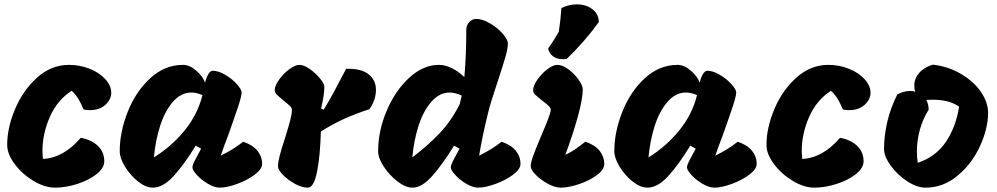

<svg xmlns="http://www.w3.org/2000/svg" viewBox="-20 -862 4580 882"><path d="M351 -229Q400 -220 429.5 -192Q459 -164 459 -121Q459 -90 423.5 -62Q388 -34 335 -17Q282 0 233 0Q185 0 133 -31.5Q81 -63 47 -109Q13 -155 13 -196Q13 -275 49.5 -361.5Q86 -448 151 -506Q216 -564 297 -564Q347 -564 392 -546Q437 -528 464 -498Q491 -468 491 -436Q491 -405 464 -380.5Q437 -356 393 -356Q379 -356 364 -359Q339 -420 309 -445Q243 -402 209 -325Q175 -248 175 -168Q175 -156 177 -132Q271 -136 351 -229Z M1097 -211Q1141 -196 1162.5 -169.5Q1184 -143 1184 -109Q1184 -85 1150 -59.5Q1116 -34 1069 -17Q1022 0 989 0Q966 0 936.5 -17Q907 -34 885.5 -57Q864 -80 864 -93Q864 -103 872.5 -120Q881 -137 891 -155Q901 -173 904 -179L879 -193Q826 -106 777.5 -53Q729 0 682 0Q650 0 614.5 -28Q579 -56 554.5 -96Q530 -136 530 -167Q530 -256 567 -349Q604 -442 670.5 -503Q737 -564 821 -564Q851 -564 882 -537Q913 -510 922 -482Q927 -504 936.5 -520.5Q946 -537 957 -537Q983 -537 1014.5 -518.5Q1046 -500 1068 -475.5Q1090 -451 1090 -437Q1089 -418 1074.5 -374Q1060 -330 1028 -240Q1009 -191 994 -147Q1055 -177 1097 -211ZM910 -425Q883 -437 859 -437Q812 -437 775 -395Q738 -353 716 -285Q694 -217 687 -139Q768 -189 828 -262.5Q888 -336 910 -425Z M1257 -98Q1257 -117 1265 -147.5Q1273 -178 1289 -227Q1305 -278 1313 -308.5Q1321 -339 1321 -358Q1321 -366 1312 -375Q1303 -384 1284 -399Q1262 -417 1252 -427Q1242 -437 1242 -447Q1242 -468 1262 -496Q1282 -524 1309 -544Q1336 -564 1355 -564Q1376 -564 1403 -545Q1430 -526 1450 -501.5Q1470 -477 1470 -464Q1470 -426 1455 -364L1467 -358Q1490 -395 1517.5 -446.5Q1545 -498 1551 -510L1570 -546Q1639 -548 1673 -521Q1707 -494 1707 -449Q1707 -405 1678 -361Q1606 -337 1555.5 -313.5Q1505 -290 1454 -258Q1451 -147 1436.5 -73.5Q1422 0 1394 0Q1367 0 1335 -17.5Q1303 -35 1280 -58.5Q1257 -82 1257 -98Z M2371 -109Q2371 -85 2337 -59.5Q2303 -34 2256 -17Q2209 0 2176 0Q2153 0 2123.5 -17Q2094 -34 2072.5 -57Q2051 -80 2051 -93Q2051 -103 2059.5 -120Q2068 -137 2078 -155Q2088 -173 2091 -179L2066 -193Q2013 -107 1965.5 -53.5Q1918 0 1875 0Q1843 0 1806 -28.5Q1769 -57 1743 -96.5Q1717 -136 1717 -167Q1717 -260 1756 -352.5Q1795 -445 1859.5 -504.5Q1924 -564 1996 -564Q2025 -564 2055.5 -549Q2086 -534 2113 -508Q2122 -605 2122 -725Q2122 -746 2135.5 -760.5Q2149 -775 2168 -775Q2196 -775 2230.5 -755Q2265 -735 2289 -707.5Q2313 -680 2313 -663Q2313 -640 2303 -604.5Q2293 -569 2267 -490Q2231 -383 2222 -343Q2195 -234 2181 -147Q2242 -177 2284 -211Q2328 -196 2349.5 -169.5Q2371 -143 2371 -109ZM2092 -384 2101 -423Q2070 -437 2046 -437Q1999 -437 1962 -395Q1925 -353 1903 -285Q1881 -217 1874 -139Q1942 -190 1998 -248.5Q2054 -307 2092 -384Z M2630 -842Q2672 -842 2701 -820Q2730 -798 2731 -761Q2667 -672 2583 -591Q2577 -590 2566 -590Q2540 -590 2521.5 -602.5Q2503 -615 2498 -640Q2515 -662 2528.5 -685Q2542 -708 2547 -716Q2555 -768 2559 -825Q2593 -842 2630 -842ZM2418 -98Q2418 -116 2431 -151Q2444 -186 2470 -247Q2490 -294 2500 -320.5Q2510 -347 2510 -358Q2510 -366 2500.5 -375.5Q2491 -385 2472 -399Q2450 -416 2439.5 -426Q2429 -436 2429 -447Q2429 -468 2448.5 -496Q2468 -524 2494.5 -544Q2521 -564 2540 -564Q2563 -564 2590.5 -544Q2618 -524 2637.5 -496.5Q2657 -469 2657 -452Q2657 -408 2634.5 -326.5Q2612 -245 2577 -151Q2601 -162 2619 -174Q2637 -186 2669 -211Q2714 -196 2735 -168.5Q2756 -141 2756 -109Q2756 -83 2722.5 -58Q2689 -33 2641 -16.5Q2593 0 2556 0Q2530 0 2497.5 -17.5Q2465 -35 2441.5 -58.5Q2418 -82 2418 -98Z M3369 -211Q3413 -196 3434.5 -169.5Q3456 -143 3456 -109Q3456 -85 3422 -59.5Q3388 -34 3341 -17Q3294 0 3261 0Q3238 0 3208.5 -17Q3179 -34 3157.5 -57Q3136 -80 3136 -93Q3136 -103 3144.5 -120Q3153 -137 3163 -155Q3173 -173 3176 -179L3151 -193Q3098 -106 3049.5 -53Q3001 0 2954 0Q2922 0 2886.5 -28Q2851 -56 2826.5 -96Q2802 -136 2802 -167Q2802 -256 2839 -349Q2876 -442 2942.5 -503Q3009 -564 3093 -564Q3123 -564 3154 -537Q3185 -510 3194 -482Q3199 -504 3208.5 -520.5Q3218 -537 3229 -537Q3255 -537 3286.5 -518.5Q3318 -500 3340 -475.5Q3362 -451 3362 -437Q3361 -418 3346.5 -374Q3332 -330 3300 -240Q3281 -191 3266 -147Q3327 -177 3369 -211ZM3182 -425Q3155 -437 3131 -437Q3084 -437 3047 -395Q3010 -353 2988 -285Q2966 -217 2959 -139Q3040 -189 3100 -262.5Q3160 -336 3182 -425Z M3839 -229Q3888 -220 3917.5 -192Q3947 -164 3947 -121Q3947 -90 3911.5 -62Q3876 -34 3823 -17Q3770 0 3721 0Q3673 0 3621 -31.5Q3569 -63 3535 -109Q3501 -155 3501 -196Q3501 -275 3537.5 -361.5Q3574 -448 3639 -506Q3704 -564 3785 -564Q3835 -564 3880 -546Q3925 -528 3952 -498Q3979 -468 3979 -436Q3979 -405 3952 -380.5Q3925 -356 3881 -356Q3867 -356 3852 -359Q3827 -420 3797 -445Q3731 -402 3697 -325Q3663 -248 3663 -168Q3663 -156 3665 -132Q3759 -136 3839 -229Z M4519 -344Q4519 -272 4482 -191Q4445 -110 4379 -55Q4313 0 4232 0Q4192 0 4147 -29.5Q4102 -59 4071.5 -101.5Q4041 -144 4041 -177Q4041 -238 4056 -302.5Q4071 -367 4102 -428Q4131 -444 4160 -444Q4173 -444 4184 -441Q4180 -453 4180 -469Q4180 -501 4202.5 -527Q4225 -553 4265 -565Q4336 -557 4394.5 -522.5Q4453 -488 4486 -440Q4519 -392 4519 -344ZM4386 -372Q4341 -404 4264 -404Q4245 -404 4235 -403Q4246 -383 4246 -358Q4220 -317 4206 -267.5Q4192 -218 4192 -168Q4192 -138 4196 -114Q4279 -142 4325 -210Q4371 -278 4386 -372Z"/></svg>

Font: Mogra
Style: Regular
Weight: 400
Designer: Lipi Raval
Foundry: Lipi Raval
Version: Version 1.002;PS 1.002;hotconv 1.0.88;makeotf.lib2.5.647800;